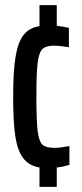

<svg xmlns="http://www.w3.org/2000/svg" viewBox="-20 -716 316 744"><path d="M249 -77Q222 -69 200 -67V8H133V-67Q91 -74 69 -104.5Q47 -135 39 -190Q31 -245 31 -339Q31 -438 40 -494.5Q49 -551 70.5 -579.5Q92 -608 133 -615V-696H200V-616Q228 -613 247 -608V-533Q211 -539 189 -539Q158 -539 144.5 -526Q131 -513 126 -473.5Q121 -434 121 -343Q121 -248 126 -208Q131 -168 144.5 -155.5Q158 -143 191 -143Q212 -143 249 -150Z"/></svg>

Font: Saira Ultra Condensed SemiBold
Style: Regular
Weight: 600
Width: 1
Designer: Hector Gatti with collaboration of the Omnibus-Type team
Foundry: Omnibus-Type
Version: Version 1.001; ttfautohint (v1.8)